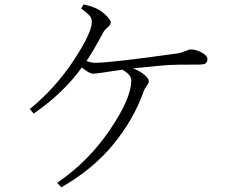

<svg xmlns="http://www.w3.org/2000/svg" viewBox="-20 -792 1040 842"><path d="M335.9 -754.9 346.7 -772.5Q384.8 -764.6 408.2 -752Q427.7 -742.2 446.8 -723.1Q465.8 -704.1 465.8 -693.4Q465.8 -683.6 452.1 -671.9Q438.5 -660.2 434.6 -653.3Q386.7 -563.5 359.4 -524.4Q380.9 -516.6 397.5 -516.6Q464.8 -516.6 750 -556.6Q773.4 -559.6 791.5 -567.4Q809.6 -575.2 816.4 -575.2Q839.8 -575.2 864.7 -561.5Q889.6 -547.9 889.6 -533.2Q889.6 -520.5 882.3 -514.6Q875 -508.8 852.5 -508.8Q746.1 -508.8 715.8 -506.8Q697.3 -505.9 563.5 -492.2Q593.8 -480.5 613.3 -463.9Q632.8 -447.3 632.8 -435.5Q632.8 -427.7 623.5 -415.5Q614.3 -403.3 610.4 -392.6Q567.4 -269.5 477.5 -159.7Q387.7 -49.8 249 29.3L230.5 9.8Q366.2 -82 460.9 -221.2Q555.7 -360.4 555.7 -439.5Q555.7 -464.8 516.6 -486.3Q502.9 -484.4 482.4 -481.4Q461.9 -478.5 456.1 -477.5Q449.2 -476.6 423.8 -472.7Q398.4 -468.8 387.7 -468.8Q372.1 -468.8 338.9 -496.1Q257.8 -383.8 127.9 -293.9L110.4 -313.5Q223.6 -406.2 303.2 -527.3Q382.8 -648.4 382.8 -696.3Q382.8 -711.9 372.6 -723.6Q362.3 -735.4 335.9 -754.9Z"/></svg>

Font: GenYoMin TW TTF Light
Style: Regular
Weight: 300
Version: Version 1.300